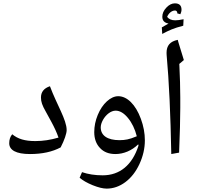

<svg xmlns="http://www.w3.org/2000/svg" viewBox="-20 -905 1160 1128"><path d="M156.2 0C228 0 288.1 -13.2 336.4 -39.1C358.4 -81.5 371.6 -121.1 371.6 -140.6C371.6 -201.7 314 -289.1 273.4 -398.4C238.3 -386.7 220.7 -364.7 220.7 -332C220.7 -307.1 228 -286.1 248 -251L282.2 -188.5C299.3 -156.7 313.5 -126.5 323.7 -96.7C277.3 -83 232.4 -76.2 188 -76.2C125 -76.2 85 -88.9 51.8 -116.2C40 -102.5 34.2 -85 34.2 -63.5C34.2 -22.9 74.7 0 156.2 0Z M606.4 203.1C645.5 203.1 682.1 190.4 716.3 165C750.5 139.6 778.3 104 799.3 58.6C820.3 13.2 831.1 -33.2 831.1 -80.6C831.1 -122.1 823.2 -164.6 807.6 -207C776.4 -292 726.1 -339.8 674.8 -339.8C652.3 -339.8 629.9 -329.6 607.9 -309.6C585.9 -289.6 567.9 -262.7 554.2 -229.5C540.5 -196.3 533.7 -162.6 533.7 -128.9C533.7 -90.3 544.9 -59.1 567.4 -35.6C589.4 -11.7 619.6 0 658.2 0C707 0 754.9 -21 790.5 -55.7L792.5 -57.1L793.5 -48.8C756.8 64.9 683.6 125 583.5 125C538.1 125 497.6 118.7 461.9 106.4L447.8 139.2C465.8 154.8 491.2 169.4 524.4 183.1C557.6 196.3 585 203.1 606.4 203.1ZM659.2 -254.9C684.1 -254.9 708 -240.7 731.4 -212.4C754.9 -184.1 772.5 -147.9 783.7 -104.5C760.3 -94.7 741.7 -88.4 728 -85.9C713.9 -83 698.7 -81.5 682.1 -81.5C611.8 -81.5 571.8 -108.4 571.8 -156.7C571.8 -169.9 576.2 -184.6 585 -200.7C602.5 -231.9 631.8 -254.9 659.2 -254.9Z M1039.1 -333C1039.1 -389.2 1037.1 -452.6 1033.7 -524.4L1033.2 -529.3L1060.1 -552.2C1039.1 -620.1 1028.3 -655.8 1027.3 -659.2C1026.4 -662.6 1025.4 -666.5 1024.4 -670.9C979 -661.6 958.5 -637.2 958.5 -594.7L959 -582C973.1 -427.7 981.9 -233.9 986.3 0L1032.2 -8.3C1036.6 -118.7 1039.1 -206.1 1039.1 -270.5ZM1039.6 -821.3C1043.9 -830.6 1046.4 -839.4 1046.4 -848.1C1046.4 -873 1033.2 -885.3 1007.3 -885.3C989.7 -885.3 973.1 -877 957.5 -860.4C941.4 -843.3 933.6 -825.7 933.6 -806.6C933.6 -784.2 945.8 -771 970.2 -766.6L930.7 -744.1L933.1 -705.6C952.1 -715.8 970.7 -725.1 988.8 -732.4C1006.3 -739.7 1028.8 -746.6 1056.6 -753.9L1058.6 -792C1037.6 -787.6 1021.5 -785.6 1009.3 -785.6C988.3 -785.6 972.2 -792.5 961.9 -805.7C969.7 -825.7 987.8 -843.3 1008.8 -843.3C1016.1 -843.3 1021.5 -836.4 1021.5 -830.6L1021 -826.7Z"/></svg>

Font: Noto Naskh Arabic
Style: Regular
Weight: 400
Designer: Monotype Design Team
Foundry: Monotype Imaging Inc.
Version: Version 1.07